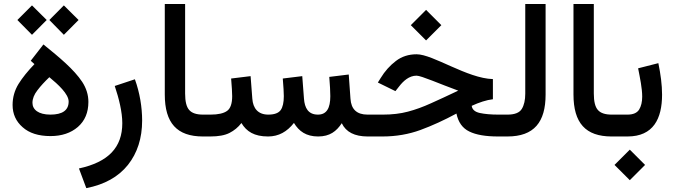

<svg xmlns="http://www.w3.org/2000/svg" viewBox="-20 -698 3451 982"><path d="M156.2 -370.1C122.1 -334.5 94.7 -300.8 74.7 -268.6C54.7 -235.8 44.4 -200.2 44.4 -161.1C44.4 -115.2 61.5 -77.1 95.7 -47.4C129.4 -17.1 177.2 -2 238.3 -2C295.4 -2 342.3 -17.6 378.4 -48.8C414.1 -80.1 432.1 -122.6 432.1 -176.8C432.1 -212.9 421.4 -247.1 400.4 -279.3C357.9 -343.3 284.2 -404.3 202.1 -470.7L137.2 -387.2ZM331.1 -178.7C331.1 -134.3 299.8 -111.8 237.8 -111.8C176.8 -111.8 146 -137.2 146 -171.9C146 -192.9 154.3 -214.4 171.4 -236.3C188 -258.3 208.5 -280.3 232.4 -303.2C276.9 -266.6 331.1 -217.3 331.1 -178.7ZM232.4 -595.7 306.6 -520 381.8 -595.7 306.6 -670.4ZM68.8 -595.7 143.6 -520 218.8 -595.7 143.6 -670.4Z M421.4 264.2C514.6 246.1 585.4 206.5 634.3 145.5C682.6 84.5 707 8.8 707 -81.5C707 -149.4 694.8 -224.1 669.9 -292.5L566.9 -258.3C588.4 -194.3 605.5 -125 605.5 -67.9C605.5 55.7 534.7 130.9 383.8 163.6Z M822.8 -214.8C822.8 -68.8 884.8 0 1018.1 0H1030.3V-111.8H1018.1C984.9 -111.8 961.4 -119.6 947.8 -135.3C933.6 -150.9 926.8 -179.2 926.8 -219.7V-677.7H822.8Z M1606.9 0C1667 0 1700.7 -26.4 1728 -67.9C1749.5 -22.5 1793.9 0 1860.8 0H1874.5V-111.8H1859.9C1804.7 -111.8 1775.9 -139.2 1772.5 -193.4L1763.7 -316.9L1664.1 -304.7C1667.5 -263.7 1669.4 -229.5 1669.4 -206.1C1669.4 -145 1650.9 -111.8 1606 -111.8C1556.6 -111.8 1538.1 -146 1534.7 -193.4L1525.9 -308.6L1426.3 -296.4C1429.7 -257.3 1431.6 -221.7 1431.6 -206.1C1431.6 -173.8 1426.3 -149.9 1415.5 -134.8C1404.3 -119.6 1383.3 -111.8 1352.1 -111.8C1299.8 -111.8 1273.9 -144 1270.5 -193.4L1261.7 -308.6L1162.1 -296.4C1165.5 -257.3 1167.5 -222.2 1167.5 -206.1C1167.5 -168.5 1158.7 -143.1 1141.6 -130.9C1124 -118.2 1095.7 -111.8 1056.6 -111.8H1010.7V0H1055.7C1097.2 0 1129.9 -5.9 1153.8 -18.1C1177.7 -30.3 1198.2 -46.9 1214.8 -68.8C1240.7 -25.4 1280.3 0 1351.1 0C1405.3 0 1448.2 -24.4 1483.4 -69.3C1508.8 -26.9 1545.9 0 1606.9 0Z M2081.1 -569.3 2159.2 -491.2 2237.3 -569.3 2159.2 -647.5ZM2501 -293.5C2370.1 -296.9 2194.8 -420.4 2110.8 -420.4C2070.3 -420.4 2034.7 -409.2 2004.9 -386.2C1974.6 -363.3 1948.2 -334 1926.3 -297.9L1912.6 -275.9L2002.4 -231.9L2021 -255.4C2043 -284.2 2072.8 -311 2110.4 -311C2134.8 -311 2228.5 -269 2323.7 -234.4C2271.5 -209.5 2225.1 -188 2184.6 -169.9C2144 -151.4 2105 -137.2 2066.4 -127C2027.8 -116.7 1985.4 -111.8 1938 -111.8H1855V0H1936.5C2005.4 0 2070.3 -11.2 2130.4 -33.2C2190.4 -55.2 2252 -83.5 2314.5 -117.2C2323.7 -72.8 2345.7 -42 2380.4 -25.4C2415 -8.3 2463.9 0 2527.3 0H2556.2V-111.8H2529.3C2490.7 -111.8 2459 -114.7 2434.1 -120.1C2409.2 -125.5 2395 -137.7 2392.6 -156.7C2429.2 -173.8 2469.2 -187 2501 -190.4Z M2536.6 0H2575.2C2711.4 0 2770.5 -73.2 2770.5 -214.4V-677.7H2666.5V-219.2C2666.5 -186.5 2660.6 -160.2 2648.9 -141.1C2637.2 -121.6 2612.8 -111.8 2575.7 -111.8H2536.6Z M2913.1 -214.8C2913.1 -68.8 2975.1 0 3108.4 0H3120.6V-111.8H3108.4C3075.2 -111.8 3051.8 -119.6 3038.1 -135.3C3023.9 -150.9 3017.1 -179.2 3017.1 -219.7V-677.7H2913.1Z M3189.5 0C3321.8 0 3366.2 -91.3 3366.2 -213.9C3366.2 -264.2 3358.9 -318.4 3347.2 -375L3243.7 -348.6C3253.4 -299.3 3264.6 -246.6 3264.6 -203.6C3264.6 -176.8 3259.3 -154.8 3249 -137.7C3238.3 -120.6 3218.3 -111.8 3189.5 -111.8H3100.6V0ZM3123 145.5 3201.2 223.6 3279.3 145.5 3201.2 67.4Z"/></svg>

Font: Vazirmatn Medium
Style: Regular
Weight: 500
Designer: Saber Rastikerdar
Foundry: Saber Rastikerdar
Version: Version 33.003